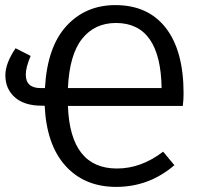

<svg xmlns="http://www.w3.org/2000/svg" viewBox="-20 -720 787 752"><path d="M699 -354Q699 -330 696 -305H246Q255 -60 438 -60Q533 -60 619 -126L663 -73Q564 12 435 12Q311 12 236.5 -70.5Q162 -153 155 -306H144Q75 -306 38 -339Q1 -372 1 -425Q1 -472 41 -531L100 -501Q81 -456 81 -428Q81 -375 139 -375H156Q165 -536 240 -618Q315 -700 432 -700Q560 -700 629.5 -610.5Q699 -521 699 -354ZM246 -375H613Q609 -630 434 -630Q351 -630 301.5 -568Q252 -506 246 -375Z"/></svg>

Font: FiraGO Book
Style: Regular
Weight: 350
Designer: bBox Type
Foundry: bBox Type GmbH
Version: Version 1.001;PS 001.001;hotconv 1.0.88;makeotf.lib2.5.64775